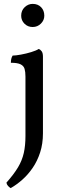

<svg xmlns="http://www.w3.org/2000/svg" viewBox="-20 -719 323 988"><path d="M35 249Q28 245 21.5 238Q15 231 13 221Q52 177 73 141.5Q94 106 102.5 68Q111 30 111 -19V-325Q111 -349 106.5 -364.5Q102 -380 86 -388Q70 -396 36 -396Q36 -407 38 -416Q40 -425 45 -433Q60 -433 87.5 -438Q115 -443 141 -451Q167 -459 179 -467Q188 -464 194.5 -455Q201 -446 201 -427V-33Q201 21 186.5 65.5Q172 110 148 145Q124 180 94.5 206Q65 232 35 249ZM148 -580Q123 -580 106 -597Q89 -614 89 -638Q89 -665 107 -682Q125 -699 148 -699Q175 -699 191.5 -682Q208 -665 208 -638Q208 -615 190.5 -597.5Q173 -580 148 -580Z"/></svg>

Font: Vollkorn
Style: Regular
Weight: 400
Designer: Friedrich Althausen
Foundry: Friedrich Althausen
Version: Version 5.001